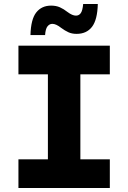

<svg xmlns="http://www.w3.org/2000/svg" viewBox="-20 -938 640 958"><path d="M72 0V-143H219V-567H72V-710H528V-567H381V-143H528V0ZM362 -769Q339 -769 321.5 -777Q304 -785 285 -799Q260 -819 241 -819Q227 -819 217 -806.5Q207 -794 205 -763H132Q134 -842 161 -876Q188 -910 235 -910Q260 -910 279 -901.5Q298 -893 317 -878Q341 -860 359 -860Q374 -860 383 -872.5Q392 -885 395 -918H468Q466 -839 439 -804Q412 -769 362 -769Z"/></svg>

Font: Geist Mono ExtraBold
Style: Regular
Weight: 800
Monospace: yes
Designer: Basement.studio, Andrés Briganti, Mateo Zaragoza
Foundry: Basement.studio, Vercel, Andrés Briganti, Guido Ferreyra, Mateo Zaragoza
Version: Version 1.500; ttfautohint (v1.8.4.7-5d5b)